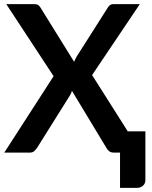

<svg xmlns="http://www.w3.org/2000/svg" viewBox="-20 -743 738 935"><path d="M688 -103.5V133.5Q688 151 676.2 161.5Q664.5 172 645.5 172H564.5V0H533.5Q519.5 0 511.2 -7Q503 -14 498 -23L330.5 -300.5Q326.5 -288 321 -279L160.5 -23Q154.5 -14.5 146.8 -7.2Q139 0 126.5 0H1L241 -372L10.5 -723H144.5Q158.5 -723 164.8 -719.2Q171 -715.5 176.5 -707L341 -442Q346 -454.5 353 -467L504 -704.5Q509.5 -714 516 -718.5Q522.5 -723 532.5 -723H661L428.5 -377.5L602 -103.5Z"/></svg>

Font: Lato
Style: Bold
Weight: 700
Designer: Lukasz Dziedzic with Adam Twardoch and Botio Nikoltchev
Foundry: tyPoland Lukasz Dziedzic
Version: Version 2.010; 2014-09-01; http://www.latofonts.com/; ttfaut